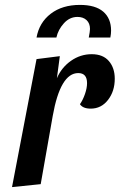

<svg xmlns="http://www.w3.org/2000/svg" viewBox="-20 -751 488 783"><path d="M224 -522 212 -432Q231 -476 269.5 -503Q308 -530 354 -530Q400 -530 424 -502Q448 -474 448 -430Q448 -379 420.5 -343.5Q393 -308 350 -308Q318 -308 306 -326Q318 -343 326.5 -367.5Q335 -392 335 -412Q335 -453 299 -453Q226 -453 195 -278L146 0L29 12L129 -510ZM306 -731Q369 -731 401 -703.5Q433 -676 433 -626Q433 -613 430 -598H342Q347 -623 347 -633Q347 -656 333 -669Q319 -682 296 -682Q264 -682 240.5 -656Q217 -630 210 -598H129Q140 -659 187 -695Q234 -731 306 -731Z"/></svg>

Font: Sansita SW
Style: Italic
Weight: 400
Italic angle: -11°
Designer: Pablo Cosgaya
Foundry: Omnibus-Type
Version: Version 1.000